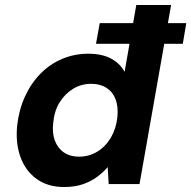

<svg xmlns="http://www.w3.org/2000/svg" viewBox="-20 -740 769 772"><path d="M366 -564 381 -647H729L715 -564ZM237 12Q173 12 128 -20Q83 -52 62.5 -108Q42 -164 49 -235Q56 -298 80 -351Q104 -404 142 -443Q180 -482 229.5 -503Q279 -524 335 -524Q390 -524 426.5 -504.5Q463 -485 481 -451L528 -720H668L541 0H417L413 -68Q395 -47 370 -28.5Q345 -10 312.5 1Q280 12 237 12ZM298 -110Q338 -110 371.5 -130.5Q405 -151 426 -187Q447 -223 452 -269Q456 -310 445 -340Q434 -370 408.5 -386.5Q383 -403 347 -403Q307 -403 274 -383Q241 -363 219.5 -328Q198 -293 194 -246Q189 -206 200.5 -175Q212 -144 237 -127Q262 -110 298 -110Z"/></svg>

Font: DM Sans 12pt ExtraBold
Style: Italic
Weight: 800
Italic angle: -10°
Version: Version 4.004;gftools[0.9.30]